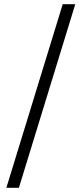

<svg xmlns="http://www.w3.org/2000/svg" viewBox="-20 -730 390 910"><path d="M10.2 160 277.2 -710H336.7L69.6 160Z"/></svg>

Font: Source Sans Variable
Style: Regular
Weight: 200
Designer: Paul D. Hunt
Foundry: Adobe Systems Incorporated
Version: Version 3.006;hotconv 1.0.111;makeotfexe 2.5.65597